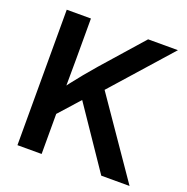

<svg xmlns="http://www.w3.org/2000/svg" viewBox="-130 -849 943 969"><g transform="rotate(20 342.0 -364.0)"><path d="M159.2 -174.3V-319.3Q183.6 -353 207.5 -384Q231.4 -415 256.8 -445.8Q282.2 -476.6 310.5 -509.3L502.9 -727.5H663.1L355 -380.4L345.2 -381.8ZM65.9 0V-727.5H195.8V-510.3L194.8 -335.4L195.8 -272.5V0ZM516.1 0 283.2 -343.3 363.3 -442.4 668 0Z"/></g></svg>

Font: Inter 24pt SemiBold
Style: Regular
Weight: 600
Designer: Rasmus Andersson
Foundry: rsms
Version: Version 4.001;git-66647c0bb